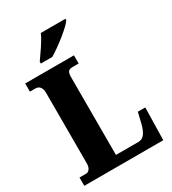

<svg xmlns="http://www.w3.org/2000/svg" viewBox="-220 -1045 1038 1160"><g transform="rotate(-30 299.0 -465.5)"><path d="M161 -784V-771H241C303 -808 403 -886 425 -921V-931H253C235 -886 188 -824 161 -784ZM19 0H570L575 -226H523L505 -151C489 -88 466 -66 435 -66H278V-605C278 -641 284 -657 316 -657H359V-714H19V-657H58C81 -657 100 -641 100 -602V-109C100 -73 81 -58 66 -58H19Z"/></g></svg>

Font: Noto Serif Sinhala Condensed Black
Style: Regular
Weight: 900
Width: 3
Designer: Jelle Bosma - Monotype Design Team
Foundry: Monotype Imaging Inc.
Version: Version 2.007